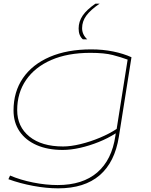

<svg xmlns="http://www.w3.org/2000/svg" viewBox="-20 -810 828 1050"><path d="M26 170 35 150Q91 174 161 188Q231 202 295 202Q432 202 512 133Q592 64 611 -67L613 -81Q571 -54 520 -33.5Q469 -13 418 -1.5Q367 10 323 10Q241 10 180.5 -16.5Q120 -43 87 -91.5Q54 -140 54 -206Q54 -308 105.5 -383Q157 -458 252.5 -499Q348 -540 479 -540Q542 -540 598.5 -528.5Q655 -517 699 -497L630 -62Q608 77 525 148.5Q442 220 298 220Q234 220 161.5 206.5Q89 193 26 170ZM678 -484Q643 -497 597 -509Q551 -521 474 -521Q350 -521 260.5 -482Q171 -443 122.5 -372.5Q74 -302 74 -208Q74 -117 141 -63Q208 -9 325 -9Q367 -9 420.5 -22Q474 -35 526.5 -57Q579 -79 618 -105ZM457 -595H433Q410 -615 410 -654Q410 -692 432 -724.5Q454 -757 502 -790H525Q475 -756 452 -724.5Q429 -693 429 -656Q429 -621 457 -595Z"/></svg>

Font: Georama ExtraExtended Thin
Style: Italic
Weight: 100
Width: 8
Italic angle: -9°
Designer: Jean-Baptiste Levee
Foundry: Production Type
Version: Version 1.000